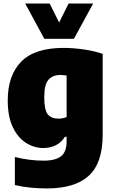

<svg xmlns="http://www.w3.org/2000/svg" viewBox="-20 -828 640 1078"><path d="M242.5 230Q201 230 154.2 225.8Q107.5 221.5 63.5 211V53.5Q105.5 64 146.2 69Q187 74 224.5 74Q291.5 74 322.8 49.2Q354 24.5 354 -34V-60H344.5Q304.5 3 222 3Q171.5 3 126 -25.8Q80.5 -54.5 52 -113.8Q23.5 -173 23.5 -264.5Q23.5 -404 98.8 -481.5Q174 -559 337 -559Q391 -559 450 -550.5Q509 -542 556.5 -525.5V-71.5Q556.5 87.5 478.5 158.8Q400.5 230 242.5 230ZM308 -162Q334 -162 354 -171V-404Q346 -405 336.8 -406Q327.5 -407 318.5 -407Q275.5 -407 252 -380.2Q228.5 -353.5 228.5 -282Q228.5 -210.5 248.2 -186.2Q268 -162 308 -162ZM229 -610 121.5 -808H259L312 -701.5L365 -808H503L395 -610Z"/></svg>

Font: Encode Sans Semi Condensed Black
Style: Regular
Weight: 900
Width: 4
Designer: Multiple Designers
Foundry: Impallari Type
Version: Version 3.000; ttfautohint (v1.8.3) -l 8 -r 50 -G 200 -x 14 